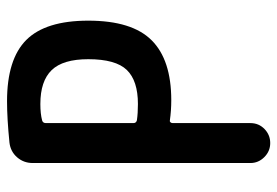

<svg xmlns="http://www.w3.org/2000/svg" viewBox="-140 -640 780 540"><g transform="rotate(-90 250.0 -370.0)"><path d="M173.8 -630.9V-384.8Q173.8 -377 181.6 -375Q201.2 -372.1 227.5 -372.1Q293 -372.1 323.2 -403.3Q353.5 -434.6 353.5 -511.7Q353.5 -583 322.8 -614.7Q292 -646.5 227.5 -646.5Q200.2 -646.5 181.6 -641.6Q173.8 -639.6 173.8 -630.9ZM61.5 -55.7V-668Q61.5 -693.4 77.6 -711.9Q93.8 -730.5 119.1 -733.4Q186.5 -740.2 235.4 -740.2Q353.5 -740.2 407.7 -686Q461.9 -631.8 461.9 -511.7Q461.9 -388.7 406.7 -333.5Q351.6 -278.3 238.3 -278.3Q209 -278.3 181.6 -282.2Q178.7 -283.2 176.3 -280.8Q173.8 -278.3 173.8 -274.4V-55.7Q173.8 -32.2 157.2 -16.1Q140.6 0 117.7 0Q94.7 0 78.1 -16.6Q61.5 -33.2 61.5 -55.7Z"/></g></svg>

Font: Rounded Mgen+ 1m medium
Style: Regular
Weight: 500
Designer: [Source Han Sans]
Ryoko NISHIZUKA  (kana & ideographs); Paul D. Hunt (Latin, Greek & Cyrillic); Wenlong ZHANG  (bopomofo
Version: Version 1.059.20150602